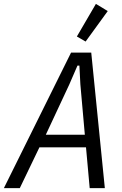

<svg xmlns="http://www.w3.org/2000/svg" viewBox="-51 -969 630 989"><path d="M411 0 392 -210H152L51 0H-31L315 -698H419L489 0ZM363 -534 358 -631H348L306 -534L185 -275H386ZM390 -755 345 -781 443 -949 504 -912Z"/></svg>

Font: IBM Plex Sans Condensed
Style: Italic
Weight: 400
Width: 3
Italic angle: -11°
Designer: Mike Abbink, Paul van der Laan, Pieter van Rosmalen
Foundry: Bold Monday
Version: Version 1.3